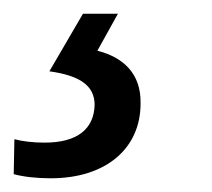

<svg xmlns="http://www.w3.org/2000/svg" viewBox="-100 -20 309 280"><path d="M-26 240C54 240 105 197 105 131C106 86 78 63 42 54L72 0H21L-28 84C15 90 38 104 38 133C37 168 13 188 -35 188C-52 188 -68 186 -79 183L-80 234C-65 238 -46 240 -26 240Z"/></svg>

Font: Noto Sans Display SemiCondensed
Style: Italic
Weight: 400
Width: 4
Italic angle: -12°
Designer: Monotype Design Team
Foundry: Monotype Imaging Inc.
Version: Version 1.900